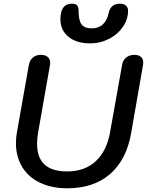

<svg xmlns="http://www.w3.org/2000/svg" viewBox="-20 -1006 793 1036"><path d="M66 -234Q66 -265 72 -296L136 -657Q141 -682 158 -696Q175 -710 201 -710Q224 -710 237.5 -698.5Q251 -687 251 -668Q251 -661 250 -657L186 -293Q180 -259 180 -230Q180 -81 342 -81Q437 -81 496.5 -136Q556 -191 574 -293L639 -657Q643 -681 661 -695.5Q679 -710 705 -710Q728 -710 740.5 -699Q753 -688 753 -669Q753 -661 752 -657L688 -290Q663 -144 574 -67Q485 10 344 10Q259 10 196 -20Q133 -50 99.5 -105.5Q66 -161 66 -234ZM306 -902Q306 -986 368 -986Q389 -986 396.5 -976.5Q404 -967 404 -948Q404 -896 420 -874.5Q436 -853 475 -853Q512 -853 535 -874.5Q558 -896 566 -935Q571 -959 586 -972.5Q601 -986 626 -986Q648 -986 659.5 -976Q671 -966 671 -948Q671 -902 643.5 -861.5Q616 -821 568.5 -796.5Q521 -772 466 -772Q393 -772 349.5 -807.5Q306 -843 306 -902Z"/></svg>

Font: Kodchasan SemiBold
Style: Italic
Weight: 600
Italic angle: -10°
Version: Version 1.000; ttfautohint (v1.6)